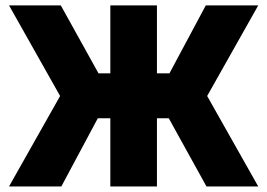

<svg xmlns="http://www.w3.org/2000/svg" viewBox="-20 -670 960 690"><path d="M376.5 -650.5H544V-406.5H589L719.5 -650.5H908L724.5 -325L908 0H722L586.5 -245H544V0H376.5V-245H331.5L200.5 0H12.5L196 -325L12.5 -650.5H198.5L334 -406.5H376.5Z"/></svg>

Font: Overused Grotesk ExtraBold
Style: Regular
Weight: 800
Version: Version 0.004